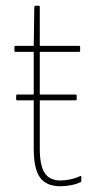

<svg xmlns="http://www.w3.org/2000/svg" viewBox="-20 -638 339 666"><path d="M40 -290Q36 -290 36 -293V-306Q36 -310 40 -310H97H118H243Q246 -310 246 -306V-293Q246 -290 243 -290ZM189 8Q141 8 119 -22Q97 -52 97 -122V-458H33Q30 -458 30 -462V-475Q30 -479 33 -479H97L99 -614Q100 -618 103 -618H114Q118 -618 118 -614V-479H254Q258 -479 258 -475V-462Q258 -458 254 -458H118V-122Q118 -64 135 -38Q152 -12 190 -12Q207 -12 225 -16Q243 -20 258 -27Q262 -29 262 -24V-10Q262 -7 259 -6Q245 1 225.5 4.5Q206 8 189 8Z"/></svg>

Font: Sofia Sans Condensed Thin
Style: Regular
Weight: 250
Version: Version 4.100